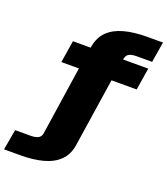

<svg xmlns="http://www.w3.org/2000/svg" viewBox="-314 -906 1085 1248"><g transform="rotate(20 229.0 -282.0)"><path d="M-138 220.5H-27Q64 220.5 131.8 202Q199.5 183.5 240.8 143Q282 102.5 292.5 37L365 -440H539L563.5 -593H389.5L391 -600Q396 -625.5 415.5 -634.2Q435 -643 465 -643H572L595.5 -785H486.5Q395.5 -785 327.8 -766.5Q260 -748 219 -707.8Q178 -667.5 166.5 -601.5L165 -593H42.5L18 -440H139.5L68.5 35Q64 60.5 44 69.5Q24 78.5 -5.5 78.5H-113Z"/></g></svg>

Font: Anybody UltraCondensed Thin Black
Style: Regular
Weight: 900
Version: Version 1.111